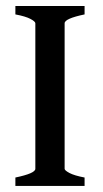

<svg xmlns="http://www.w3.org/2000/svg" viewBox="-20 -614 339 634"><path d="M30.8 0V-27.8Q96.7 -41.5 96.7 -56.6V-537.1Q96.7 -543 80.6 -551.5Q64.5 -560.1 30.8 -566.4V-594.2H259.3V-566.4Q193.4 -552.7 193.4 -537.1V-56.6Q193.4 -51.3 209.5 -42.7Q225.6 -34.2 259.3 -27.8V0Z"/></svg>

Font: Namdhinggo Medium
Style: Regular
Weight: 500
Designer: Victor Gaultney
Foundry: SIL International
Version: Version 3.001